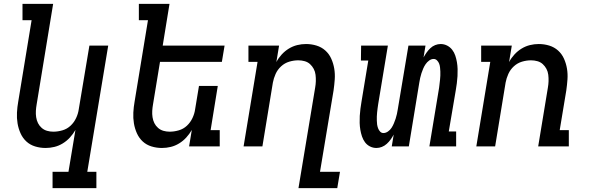

<svg xmlns="http://www.w3.org/2000/svg" viewBox="-20 -755 3040 990"><path d="M477 215H251V131H333L369 -85Q357 -64 340.5 -46Q324 -28 303.5 -15.5Q283 -3 260.5 2.5Q238 8 215 8Q187 8 161 0Q135 -8 116 -25.5Q97 -43 86 -67.5Q75 -92 70.5 -119Q66 -146 67.5 -174.5Q69 -203 74 -231L143 -651H96V-735H254L169 -217Q166 -200 165 -183.5Q164 -167 166.5 -150.5Q169 -134 176 -120Q183 -106 195 -95.5Q207 -85 222.5 -80.5Q238 -76 255 -76Q278 -76 302 -83Q326 -90 344 -107Q362 -124 372.5 -146.5Q383 -169 386 -191L441 -520H538L430 131H477Z M815 8Q787 8 761 0Q735 -8 716 -25.5Q697 -43 686 -67.5Q675 -92 670.5 -119Q666 -146 667.5 -174.5Q669 -203 674 -231L743 -651H696V-735H854L819 -520H1138L1124 -436H805L769 -217Q766 -200 765 -183.5Q764 -167 766.5 -150.5Q769 -134 776 -120Q783 -106 795 -95.5Q807 -85 822.5 -80.5Q838 -76 855 -76Q878 -76 902 -83Q926 -90 944 -107Q962 -124 972.5 -146.5Q983 -169 986 -191L1006 -312H1103L1066 -84H1113V0H955L969 -85Q957 -64 940.5 -46Q924 -28 903.5 -15.5Q883 -3 860.5 2.5Q838 8 815 8Z M1519 215 1605 -303Q1608 -320 1608.5 -336.5Q1609 -353 1607 -369.5Q1605 -386 1597.5 -400Q1590 -414 1578.5 -424.5Q1567 -435 1551 -439.5Q1535 -444 1518 -444Q1495 -444 1471.5 -437Q1448 -430 1429.5 -413Q1411 -396 1401 -373.5Q1391 -351 1387 -329L1333 0H1236L1308 -436H1261V-520H1419L1405 -435Q1416 -456 1432.5 -474Q1449 -492 1469.5 -504.5Q1490 -517 1512.5 -522.5Q1535 -528 1558 -528Q1586 -528 1612 -520Q1638 -512 1657.5 -494.5Q1677 -477 1688 -452.5Q1699 -428 1703.5 -401Q1708 -374 1706 -345.5Q1704 -317 1700 -289L1630 131H1733L1719 215Z M1921 8Q1903 8 1887.5 0Q1872 -8 1862 -21.5Q1852 -35 1846.5 -51.5Q1841 -68 1838 -85.5Q1835 -103 1834.5 -121Q1834 -139 1835 -157.5Q1836 -176 1838.5 -194.5Q1841 -213 1844 -231L1879 -443H1841L1842 -520H1980L1930 -218Q1928 -208 1927 -197Q1926 -186 1924.5 -175.5Q1923 -165 1923 -154.5Q1923 -144 1923 -133.5Q1923 -123 1924.5 -113Q1926 -103 1929.5 -93.5Q1933 -84 1940 -76.5Q1947 -69 1957 -69Q1969 -69 1980.5 -77Q1992 -85 1999 -96Q2006 -107 2011 -119Q2016 -131 2020 -143Q2024 -155 2026.5 -167Q2029 -179 2031 -191L2086 -520H2174L2164 -459Q2171 -472 2179.5 -484Q2188 -496 2199 -506.5Q2210 -517 2224 -522.5Q2238 -528 2252 -528Q2270 -528 2285.5 -520Q2301 -512 2311.5 -498.5Q2322 -485 2327.5 -468.5Q2333 -452 2336 -434.5Q2339 -417 2339.5 -399Q2340 -381 2339 -362.5Q2338 -344 2335.5 -325.5Q2333 -307 2330 -289L2294 -77H2332V0H2194L2244 -302Q2245 -312 2246.5 -323Q2248 -334 2249 -344.5Q2250 -355 2250.5 -365.5Q2251 -376 2250.5 -386.5Q2250 -397 2249 -407Q2248 -417 2244.5 -426.5Q2241 -436 2233.5 -443.5Q2226 -451 2216 -451Q2204 -451 2193 -443Q2182 -435 2174.5 -424Q2167 -413 2162 -401Q2157 -389 2153 -377Q2149 -365 2146.5 -353Q2144 -341 2142 -329L2088 0H2000L2010 -61Q2003 -48 1994.5 -36Q1986 -24 1974.5 -13.5Q1963 -3 1949 2.5Q1935 8 1921 8Z M2436 0 2508 -436H2461V-520H2619L2605 -435Q2616 -456 2632.5 -474Q2649 -492 2669.5 -504.5Q2690 -517 2712.5 -522.5Q2735 -528 2758 -528Q2786 -528 2812 -520Q2838 -512 2857.5 -494.5Q2877 -477 2888 -452.5Q2899 -428 2903.5 -401Q2908 -374 2906 -345.5Q2904 -317 2900 -289L2866 -84H2913V0H2755L2805 -303Q2808 -320 2808.5 -336.5Q2809 -353 2807 -369.5Q2805 -386 2797.5 -400Q2790 -414 2778.5 -424.5Q2767 -435 2751 -439.5Q2735 -444 2718 -444Q2695 -444 2671.5 -437Q2648 -430 2629.5 -413Q2611 -396 2601 -373.5Q2591 -351 2587 -329L2533 0Z"/></svg>

Font: Iosevka HT Medium Extended
Style: Italic
Weight: 500
Width: 7
Italic angle: -9°
Monospace: yes
Designer: Belleve Invis
Foundry: Belleve Invis
Version: Version 32.3.0; ttfautohint (v1.8.4)